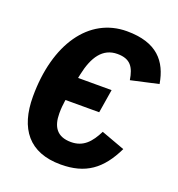

<svg xmlns="http://www.w3.org/2000/svg" viewBox="-131 -818 869 937"><g transform="rotate(20 303.5 -349.0)"><path d="M286.9 12.1C415.8 12.1 491.1 -43 549 -163L426.1 -208.1C396 -148.1 361.2 -108 296.9 -108C224.1 -108 196 -150.9 196 -220.9C196 -247.2 198.2 -266 201 -285.2L202.1 -291.9H377.1L397 -414.1H223L226.9 -432.9C247.2 -529.8 288 -589.8 364 -589.8C432.2 -589.8 453.8 -554 464.1 -490.1L606.9 -522C588.1 -633.9 525.9 -709.9 370 -709.9C172.9 -709.9 46.9 -524.9 46.9 -253.9C46.9 -87 122.9 12.1 286.9 12.1Z"/></g></svg>

Font: Margiela Mono Italic Bold It
Style: Regular
Weight: 700
Designer: Mike Abbink, Paul van der Laan, Pieter van Rosmalen
Foundry: Bold Monday
Version: Version 2.003 2021